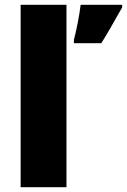

<svg xmlns="http://www.w3.org/2000/svg" viewBox="-20 -780 529 800"><path d="M257 0H66V-760H257ZM489 -749Q475 -725 462 -702Q449 -679 435 -654.5Q421 -630 402 -600H288V-614Q292 -629 296 -647.5Q300 -666 304 -685.5Q308 -705 311 -724.5Q314 -744 316 -760H489Z"/></svg>

Font: Noto Sans Khmer Black
Style: Regular
Weight: 900
Version: Version 2.003